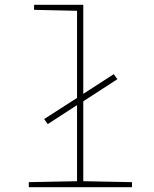

<svg xmlns="http://www.w3.org/2000/svg" viewBox="-20 -780 640 800"><path d="M100 0V-21L301 -25V-342L179 -263L164 -284L301 -372V-735L122 -739V-760H327V-389L454 -471L469 -450L327 -358V-25L530 -21V0Z"/></svg>

Font: Noto Sans Mono Thin
Style: Regular
Weight: 100
Designer: Monotype Design Team
Foundry: Monotype Imaging Inc.
Version: Version 2.014